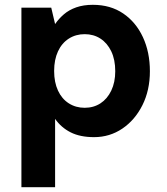

<svg xmlns="http://www.w3.org/2000/svg" viewBox="-20 -558 695 798"><path d="M69 220V-526H193L209 -458Q224 -480 245.5 -498.5Q267 -517 297 -527.5Q327 -538 366 -538Q439 -538 492 -502Q545 -466 574 -403.5Q603 -341 603 -262Q603 -183 572 -121Q541 -59 488.5 -23.5Q436 12 371 12Q313 12 273.5 -8Q234 -28 209 -64V220ZM332 -110Q369 -110 397.5 -128.5Q426 -147 442.5 -181.5Q459 -216 459 -262Q459 -310 442.5 -344.5Q426 -379 397.5 -397.5Q369 -416 332 -416Q295 -416 266 -397.5Q237 -379 221 -344.5Q205 -310 205 -263Q205 -216 221 -181.5Q237 -147 266 -128.5Q295 -110 332 -110Z"/></svg>

Font: DM Sans 9pt ExtraBold
Style: Regular
Weight: 800
Version: Version 4.004;gftools[0.9.30]